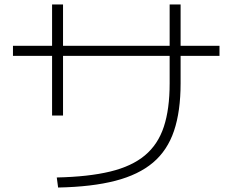

<svg xmlns="http://www.w3.org/2000/svg" viewBox="-20 -811 1040 859"><path d="M234 -17Q376 -20 473 -43.5Q570 -67 628.5 -116Q687 -165 713 -244Q739 -323 739 -438V-791H788V-438Q788 -313 758.5 -225.5Q729 -138 664.5 -83.5Q600 -29 495.5 -2Q391 25 240 28ZM213 -294V-791H262V-294ZM38 -561V-606H962V-561Z"/></svg>

Font: M PLUS 2 Thin Light
Style: Regular
Weight: 300
Version: Version 1.001